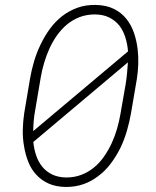

<svg xmlns="http://www.w3.org/2000/svg" viewBox="-20 -741 627 771"><path d="M505.9 -285.6 529.8 -425.3Q534.2 -453.1 535.2 -483.6Q536.1 -514.2 532.7 -543.5Q528.8 -577.1 518.1 -608.6Q507.3 -640.1 488.3 -664.1Q468.3 -689.9 437.3 -705.3Q406.2 -720.7 362.8 -721.2Q322.3 -721.7 289.1 -709.2Q255.9 -696.8 229 -675.8Q201.7 -654.3 180.4 -625.2Q159.2 -596.2 143.6 -563.5Q127.4 -530.3 116.9 -494.9Q106.4 -459.5 100.6 -425.3L77.1 -285.6Q72.3 -253.9 71.5 -219.7Q70.8 -185.5 76.7 -152.8Q82 -120.1 93.8 -90.6Q105.5 -61 126 -39.1Q146 -17.1 175.3 -3.9Q204.6 9.3 244.6 9.8Q282.2 9.8 314.2 -1.2Q346.2 -12.2 372.1 -32.2Q401.4 -53.2 424.1 -83.3Q446.8 -113.3 463.9 -147.9Q479.5 -180.7 489.7 -216.1Q500 -251.5 505.9 -285.6ZM361.8 -683.1Q395 -682.6 418.7 -670.7Q442.4 -658.7 459 -638.7Q474.6 -618.2 483.2 -591.3Q491.7 -564.5 494.1 -534.7L113.3 -214.4Q113.8 -235.8 115.5 -256.6Q117.2 -277.3 121.6 -300.3L143.6 -430.2Q148.4 -459 157.2 -488.5Q166 -518.1 178.7 -546.4Q191.4 -574.2 209.2 -599.4Q227.1 -624.5 249.5 -643.1Q272 -661.6 300 -672.4Q328.1 -683.1 361.8 -683.1ZM245.6 -28.3Q213.9 -28.8 190.2 -40Q166.5 -51.3 150.4 -70.8Q134.3 -90.3 125.5 -116Q116.7 -141.6 113.8 -170.9L493.7 -490.7Q492.2 -467.8 490.2 -447.3Q488.3 -426.8 484.9 -404.8L463.4 -281.7Q458.5 -253.4 450 -223.9Q441.4 -194.3 428.7 -166.5Q415.5 -137.7 397.2 -111.6Q378.9 -85.4 355.5 -66.9Q333 -48.8 305.7 -38.6Q278.3 -28.3 245.6 -28.3Z"/></svg>

Font: Roboto Mono ExtraLight
Style: Italic
Weight: 250
Italic angle: -10°
Monospace: yes
Designer: Google
Version: Version 3.000